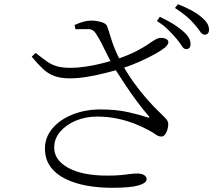

<svg xmlns="http://www.w3.org/2000/svg" viewBox="-20 -847 1040 914"><path d="M866 -613Q855 -613 845 -629Q835 -645 819 -664Q803 -683 781.5 -704.5Q760 -726 727 -747L741 -767Q779 -749 806 -732Q833 -715 852 -698Q871 -681 879 -667Q887 -653 887 -637Q887 -625 881.5 -619Q876 -613 866 -613ZM512 47Q451 47 394.5 37Q338 27 292.5 5Q247 -17 220.5 -53Q194 -89 194 -140Q194 -193 229 -235Q264 -277 324.5 -301.5Q385 -326 460 -326Q533 -326 590.5 -313Q648 -300 683 -288Q697 -284 688 -294Q659 -328 631 -365.5Q603 -403 576 -444Q549 -485 522 -527Q505 -557 491 -585.5Q477 -614 463.5 -640.5Q450 -667 436 -688Q423 -708 402.5 -708.5Q382 -709 339 -708L335 -728Q361 -740 380.5 -744.5Q400 -749 414 -749Q438 -749 462 -742Q486 -735 490 -722Q498 -700 506 -672.5Q514 -645 527 -613Q540 -581 561 -543Q585 -499 614.5 -457.5Q644 -416 678 -377Q712 -338 748 -304Q766 -287 773 -278Q780 -269 781 -257Q781 -244 777 -230Q773 -216 765.5 -206.5Q758 -197 749 -197Q735 -197 722.5 -206Q710 -215 690 -226Q659 -243 621 -258Q583 -273 538 -282.5Q493 -292 442 -292Q386 -292 339.5 -272Q293 -252 265.5 -219Q238 -186 238 -144Q238 -85 305 -48Q372 -11 491 -11Q530 -11 555.5 -13.5Q581 -16 599 -18.5Q617 -21 633 -21Q654 -21 666 -13.5Q678 -6 678 6Q678 24 640 35.5Q602 47 512 47ZM313 -474Q269 -474 239 -485Q209 -496 184.5 -519Q160 -542 131 -577L149 -595Q180 -571 202.5 -555Q225 -539 251 -531.5Q277 -524 317 -524Q349 -524 389 -530Q429 -536 468 -546Q507 -556 536 -565Q598 -587 633 -605.5Q668 -624 687.5 -638Q707 -652 722 -660Q736 -668 753 -666.5Q770 -665 778 -656Q784 -648 780 -639Q776 -630 766 -621Q750 -608 718 -590Q686 -572 644.5 -553.5Q603 -535 556 -520Q527 -511 484 -500Q441 -489 396.5 -481.5Q352 -474 313 -474ZM955 -682Q942 -682 932.5 -697Q923 -712 906 -731Q889 -751 868 -769Q847 -787 813 -809L827 -827Q865 -812 892.5 -797Q920 -782 937 -767Q958 -750 966.5 -735.5Q975 -721 975 -705Q975 -694 969.5 -688Q964 -682 955 -682Z"/></svg>

Font: Noto Serif HK ExtraLight Light
Style: Regular
Weight: 300
Version: Version 2.002-H1;hotconv 1.1.0;makeotfexe 2.6.0